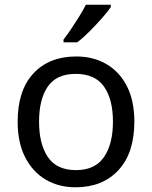

<svg xmlns="http://www.w3.org/2000/svg" viewBox="-20 -786 645 816"><path d="M551 -269Q551 -136 483.5 -63Q416 10 301 10Q230 10 174.5 -22.5Q119 -55 87 -117.5Q55 -180 55 -269Q55 -402 122 -474Q189 -546 304 -546Q377 -546 432.5 -513.5Q488 -481 519.5 -419.5Q551 -358 551 -269ZM146 -269Q146 -174 183.5 -118.5Q221 -63 303 -63Q384 -63 422 -118.5Q460 -174 460 -269Q460 -364 422 -418Q384 -472 302 -472Q220 -472 183 -418Q146 -364 146 -269ZM451 -756Q439 -738 414 -709.5Q389 -681 360.5 -652.5Q332 -624 308 -606H250V-618Q265 -637 282.5 -663Q300 -689 317 -716.5Q334 -744 345 -766H451Z"/></svg>

Font: Noto Sans Samaritan
Style: Regular
Weight: 400
Designer: Monotype Design Team
Foundry: Monotype Imaging Inc.
Version: Version 2.001; ttfautohint (v1.8.4.7-5d5b)